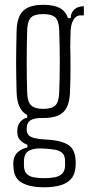

<svg xmlns="http://www.w3.org/2000/svg" viewBox="-20 -626 372 798"><path d="M162.5 152.5Q106.5 152.5 72.2 134.2Q38 116 36 70Q36 66 35.5 61.5Q35 57 35 51.5Q36.5 21.5 54.5 6Q72.5 -9.5 94 -13V-24Q74 -32 63.5 -43.8Q53 -55.5 52 -73.5Q52 -77.5 52 -80.2Q52 -83 52 -86.5Q53 -106.5 65.2 -120.5Q77.5 -134.5 93 -136.5V-148Q71.5 -159.5 60.8 -183Q50 -206.5 49 -243Q48 -280 47.5 -309Q47 -338 47 -365Q47 -392 47.5 -423.8Q48 -455.5 49 -497.5Q50 -536.5 61.5 -560.2Q73 -584 97 -595Q121 -606 159.5 -606Q203 -606 227.8 -593Q252.5 -580 262.5 -550.5H273.5Q274.5 -574.5 289.5 -587.2Q304.5 -600 328.5 -600V-562H314.5Q296 -562 284.8 -542.8Q273.5 -523.5 273 -486.5L272 -433.5Q272.5 -407 272.8 -384.2Q273 -361.5 273 -340Q273 -318.5 272.5 -295Q272 -271.5 271 -243Q269.5 -204.5 258 -180.8Q246.5 -157 222.5 -146.2Q198.5 -135.5 159.5 -135.5Q125 -136.5 108 -126.8Q91 -117 91 -92.5V-86Q91.5 -72.5 99.2 -64.2Q107 -56 123.2 -52Q139.5 -48 165 -46.5Q225 -44.5 258.5 -27Q292 -9.5 294.5 42Q294.5 47.5 294.5 52.5Q294.5 57.5 294.5 63Q292.5 98.5 275.2 117.8Q258 137 228.8 144.8Q199.5 152.5 162.5 152.5ZM163.5 114.5Q188.5 114.5 207.8 110.8Q227 107 238.5 95.5Q250 84 250.5 62Q250.5 56.5 250.5 52Q250.5 47.5 250.5 43Q250 20 238.8 9.8Q227.5 -0.5 208.2 -3.8Q189 -7 163.5 -8.5Q126 -11.5 103.2 -1.2Q80.5 9 79.5 43.5Q79.5 48 79.5 52.8Q79.5 57.5 79.5 62Q80 85.5 91 96.5Q102 107.5 120.5 111Q139 114.5 163.5 114.5ZM159.5 -173.5Q194.5 -173.5 209.5 -187.5Q224.5 -201.5 226 -239.5Q227 -269.5 227.8 -301.8Q228.5 -334 228.5 -367.2Q228.5 -400.5 227.8 -434.5Q227 -468.5 226 -501.5Q224.5 -540 209.5 -553.8Q194.5 -567.5 159.5 -567.5Q124.5 -567.5 109.5 -553.8Q94.5 -540 93 -501.5Q92 -468.5 91.5 -434.5Q91 -400.5 91 -367.2Q91 -334 91.5 -301.8Q92 -269.5 93 -239.5Q94.5 -201.5 110 -187.5Q125.5 -173.5 159.5 -173.5Z"/></svg>

Font: Big Shoulders Display Thin Light
Style: Regular
Weight: 300
Version: Version 2.002